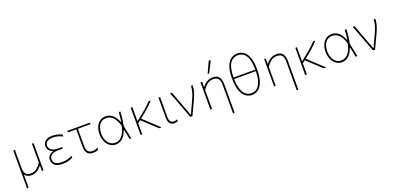

<svg xmlns="http://www.w3.org/2000/svg" viewBox="8 -1939 6704 3278"><g transform="rotate(-20 3360.0 -300.0)"><path d="M105 194V-494L135 -496V-169Q135 -97 161.8 -60Q188.5 -23 258 -23Q319 -23 364.8 -60.2Q410.5 -97.5 444 -150V-494H474V0H445V-95H439Q424 -74 398.2 -49.8Q372.5 -25.5 337 -8.2Q301.5 9 257 9Q170.5 9 135 -49V192Z M824 9Q752 9 711 -11.5Q670 -32 653 -63.5Q636 -95 636 -128Q636 -167 653.5 -192.2Q671 -217.5 695.8 -231.5Q720.5 -245.5 741 -250V-255Q718 -262 695.5 -277.2Q673 -292.5 658.5 -317Q644 -341.5 644 -376Q644 -429.5 687.2 -466.8Q730.5 -504 817 -504Q867.5 -504 915.2 -490.5Q963 -477 992.5 -460.5L987.5 -427Q944.5 -451 900.5 -461.5Q856.5 -472 818 -472Q750.5 -472 712.8 -447.5Q675 -423 675 -373.5Q675 -328.5 715.2 -296.8Q755.5 -265 834 -265H908.5V-236H820.5Q755.5 -236 711.2 -209.2Q667 -182.5 667 -129Q667 -101 680.5 -76.8Q694 -52.5 728 -37.8Q762 -23 823.5 -23Q875 -23 923 -36.2Q971 -49.5 1004.5 -70.5L1011.5 -37.5Q987.5 -22 937.8 -6.5Q888 9 824 9Z M1375.5 9Q1238.5 9 1238.5 -145V-466H1086.5V-494H1497.5V-466H1268.5V-143Q1268.5 -23 1377.5 -23Q1402 -23 1426.5 -30Q1451 -37 1468 -51L1474 -17Q1461.5 -6.5 1435.5 1.2Q1409.5 9 1375.5 9Z M1790 9Q1725.5 9 1679 -27.5Q1632.5 -64 1607.5 -123Q1582.5 -182 1582.5 -249Q1582.5 -322.5 1606.8 -380.2Q1631 -438 1676.2 -471Q1721.5 -504 1785 -504Q1858 -504 1911.8 -454.5Q1965.5 -405 1997.5 -322H2003.5Q2011.5 -369.5 2015 -412.8Q2018.5 -456 2020.5 -494L2050.5 -497Q2048.5 -434 2040.2 -368.5Q2032 -303 2020 -239Q2032.5 -179 2045 -119.5Q2057 -60 2069.5 0H2039Q2029.5 -45 2020.5 -89.5Q2011.5 -134 2002 -178.5H1996Q1966.5 -86.5 1911 -38.8Q1855.5 9 1790 9ZM1790 -23Q1858 -23 1911 -80.5Q1964 -138 1988.5 -259Q1952.5 -375.5 1901 -423.8Q1849.5 -472 1785 -472Q1725.5 -472 1687.5 -441.8Q1649.5 -411.5 1631.5 -361Q1613.5 -310.5 1613.5 -249Q1613.5 -192 1633.2 -140.2Q1653 -88.5 1692.2 -55.8Q1731.5 -23 1790 -23Z M2238.5 0V-494L2268.5 -496V-239.5L2324.5 -283.5Q2405 -346.5 2463.5 -398.2Q2522 -450 2561 -494H2601.5Q2571.5 -460 2537 -425.8Q2502.5 -391.5 2455.5 -351.5Q2408.5 -311.5 2341.5 -259L2445.5 -162.5Q2485.5 -125.5 2530.8 -83.5Q2576 -41.5 2620 0H2574.5Q2536.5 -36 2500 -70.2Q2463.5 -104.5 2425.5 -139.5L2317.5 -240.5L2268.5 -203V0Z M2854 9Q2742.5 9 2742.5 -130V-494L2772.5 -495.5V-135Q2772.5 -78.5 2791.8 -50.8Q2811 -23 2857 -23Q2885.5 -23 2912.5 -39L2917.5 -6Q2888.5 9 2854 9Z M3141.5 0Q3124 -47 3106 -94.8Q3088 -142.5 3071 -187L3038 -275Q3018 -328.5 2997 -384.5Q2976 -440.5 2955.5 -494L2987.5 -496Q3006.5 -445.5 3029.5 -384.5Q3052 -323 3076 -259.5Q3099.5 -196 3121.5 -137L3159.5 -35H3165L3274 -271.5Q3302 -332 3316.8 -385.2Q3331.5 -438.5 3333.5 -494H3364.5Q3364 -435 3345.5 -374.2Q3327 -313.5 3300.5 -257Q3270.5 -193 3240.5 -129Q3210.5 -64.5 3180 0Z M3847 194V-326Q3847 -398 3820.8 -435Q3794.5 -472 3727 -472Q3662.5 -472 3616.2 -434.8Q3570 -397.5 3536 -345V0H3506V-494L3536 -497V-401H3542Q3557 -422 3582.8 -446Q3608.5 -470 3644.8 -487Q3681 -504 3728 -504Q3808.5 -504 3842.8 -457.8Q3877 -411.5 3877 -326V192ZM3669 -586Q3693 -638 3717 -690Q3741 -742 3764.5 -793L3802 -794Q3776 -742 3750.2 -690.5Q3724.5 -639 3698 -587Z M4264.5 9Q4159 9 4096.5 -87Q4034 -183 4034 -372.5Q4034 -506 4064 -587.8Q4094 -669.5 4146 -706.8Q4198 -744 4264 -744Q4331 -744 4382.2 -705.5Q4433.5 -667 4462.2 -585Q4491 -503 4491 -372.5Q4491 -241 4461.8 -156.5Q4432.5 -72 4381.2 -31.5Q4330 9 4264.5 9ZM4264 -712Q4169.5 -712 4117.8 -632Q4066 -552 4065 -379H4460Q4459.5 -501 4434.5 -574Q4409.5 -647 4365.5 -679.5Q4321.5 -712 4264 -712ZM4264.5 -23Q4356.5 -23 4406.8 -107.2Q4457 -191.5 4460 -351H4065Q4068 -192.5 4118.8 -107.8Q4169.5 -23 4264.5 -23Z M5004 194V-326Q5004 -398 4977.8 -435Q4951.5 -472 4884 -472Q4819.5 -472 4773.2 -434.8Q4727 -397.5 4693 -345V0H4663V-494L4693 -497V-401H4699Q4714 -422 4739.8 -446Q4765.5 -470 4801.8 -487Q4838 -504 4885 -504Q4965.5 -504 4999.8 -457.8Q5034 -411.5 5034 -326V192Z M5229 0V-494L5259 -496V-239.5L5315 -283.5Q5395.5 -346.5 5454 -398.2Q5512.5 -450 5551.5 -494H5592Q5562 -460 5527.5 -425.8Q5493 -391.5 5446 -351.5Q5399 -311.5 5332 -259L5436 -162.5Q5476 -125.5 5521.2 -83.5Q5566.5 -41.5 5610.5 0H5565Q5527 -36 5490.5 -70.2Q5454 -104.5 5416 -139.5L5308 -240.5L5259 -203V0Z M5897.5 9Q5833 9 5786.5 -27.5Q5740 -64 5715 -123Q5690 -182 5690 -249Q5690 -322.5 5714.2 -380.2Q5738.5 -438 5783.8 -471Q5829 -504 5892.5 -504Q5965.5 -504 6019.2 -454.5Q6073 -405 6105 -322H6111Q6119 -369.5 6122.5 -412.8Q6126 -456 6128 -494L6158 -497Q6156 -434 6147.8 -368.5Q6139.5 -303 6127.5 -239Q6140 -179 6152.5 -119.5Q6164.5 -60 6177 0H6146.5Q6137 -45 6128 -89.5Q6119 -134 6109.5 -178.5H6103.5Q6074 -86.5 6018.5 -38.8Q5963 9 5897.5 9ZM5897.5 -23Q5965.5 -23 6018.5 -80.5Q6071.5 -138 6096 -259Q6060 -375.5 6008.5 -423.8Q5957 -472 5892.5 -472Q5833 -472 5795 -441.8Q5757 -411.5 5739 -361Q5721 -310.5 5721 -249Q5721 -192 5740.8 -140.2Q5760.5 -88.5 5799.8 -55.8Q5839 -23 5897.5 -23Z M6460 0Q6442.5 -47 6424.5 -94.8Q6406.5 -142.5 6389.5 -187L6356.5 -275Q6336.5 -328.5 6315.5 -384.5Q6294.5 -440.5 6274 -494L6306 -496Q6325 -445.5 6348 -384.5Q6370.5 -323 6394.5 -259.5Q6418 -196 6440 -137L6478 -35H6483.5L6592.5 -271.5Q6620.5 -332 6635.2 -385.2Q6650 -438.5 6652 -494H6683Q6682.5 -435 6664 -374.2Q6645.5 -313.5 6619 -257Q6589 -193 6559 -129Q6529 -64.5 6498.5 0Z"/></g></svg>

Font: Heraclito Thin
Style: Regular
Weight: 100
Designer: Kostas Bartsokas (font) & Cristiano Sobral (main changes)
Foundry: Kostas Bartsokas (font) & Cristiano Sobral (main changes)
Version: Version 1.00;July 8, 2020;FontCreator 13.0.0.2655 64-bit